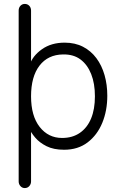

<svg xmlns="http://www.w3.org/2000/svg" viewBox="-20 -747 609 977"><path d="M306 15Q253 15 217 -3Q181 -21 159 -47Q137 -73 127 -97L138 -105V176Q138 190 129 200Q120 210 106 210Q93 210 84 200Q75 190 75 176V-693Q75 -708 84 -717.5Q93 -727 106 -727Q120 -727 129 -717.5Q138 -708 138 -693V-415L131 -417Q146 -463 193.5 -496.5Q241 -530 309 -530Q362 -530 402.5 -509Q443 -488 470.5 -451Q498 -414 512 -365Q526 -316 526 -260Q526 -184 500.5 -122Q475 -60 426 -22.5Q377 15 306 15ZM296 -45Q349 -45 386.5 -71Q424 -97 443.5 -144Q463 -191 463 -257Q463 -322 444 -370Q425 -418 389.5 -444.5Q354 -471 301 -470Q224 -469 181 -413Q138 -357 138 -257Q138 -157 182 -101Q226 -45 296 -45Z"/></svg>

Font: National Park Light
Style: Regular
Weight: 300
Designer: Andrea Herstowski, Ben Hoepner
Version: Version 1.009